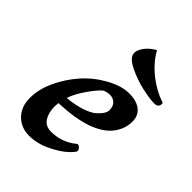

<svg xmlns="http://www.w3.org/2000/svg" viewBox="-221 -857 971 971"><g transform="rotate(45 264.5 -372.0)"><path d="M319 -754Q350 -697 407.5 -651.5Q465 -606 528 -586Q529 -584 529 -579Q529 -553 499.5 -553Q470 -553 413.5 -565Q357 -577 302 -604Q247 -631 247 -663Q247 -683 265.5 -708.5Q284 -734 319 -754ZM270 -416Q246 -395 213.5 -348Q181 -301 167 -260Q223 -265 265 -279Q307 -293 326 -310Q364 -343 364 -369.5Q364 -396 349 -411Q334 -426 311.5 -426Q289 -426 270 -416ZM156 -212Q154 -190 154 -186Q154 -142 173 -112.5Q192 -83 232 -83Q309 -83 369 -133Q370 -134 375 -134Q380 -134 388 -126Q396 -118 396 -109Q396 -100 366 -72Q336 -44 280 -17Q224 10 167 10Q110 10 72.5 -28Q35 -66 35 -128Q35 -190 65 -255Q95 -320 142.5 -374Q190 -428 255 -464Q320 -500 374 -500Q428 -500 457.5 -476.5Q487 -453 487 -411Q487 -357 452 -312Q378 -220 156 -212Z"/></g></svg>

Font: Clara
Style: Regular
Weight: 400
Designer: Proyecto DEMO
Foundry: Proyecto DEMO
Version: Version 1.002